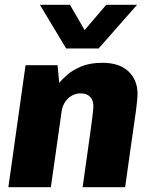

<svg xmlns="http://www.w3.org/2000/svg" viewBox="-20 -784 637 804"><path d="M15 0 87 -511H221L228 -437Q240 -452 262.5 -471.5Q285 -491 321 -506Q357 -521 409 -521Q480 -521 518 -485Q556 -449 556 -390Q556 -381 554.5 -365Q553 -349 549.5 -321.5Q546 -294 539.5 -251Q533 -208 524.5 -146.5Q516 -85 504 0H326Q338 -85 346 -142Q354 -199 359 -235Q364 -271 366.5 -291.5Q369 -312 370 -322.5Q371 -333 371 -339Q371 -365 357 -379Q343 -393 317 -393Q297 -393 280 -383Q263 -373 252 -356Q241 -339 238 -317L193 0ZM554 -764 393 -581H257L147 -764H273L365 -605H289L425 -764Z"/></svg>

Font: Chivo Medium ExtraBold
Style: Italic
Weight: 800
Italic angle: -8.05°
Version: Version 2.002